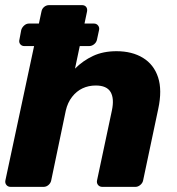

<svg xmlns="http://www.w3.org/2000/svg" viewBox="-20 -730 690 750"><path d="M75 -550Q65 -550 59 -557.5Q53 -565 56 -576L63 -613Q66 -623 74.5 -630.5Q83 -638 93 -638H347Q357 -638 363 -630.5Q369 -623 367 -613L359 -576Q357 -565 348 -557.5Q339 -550 328 -550ZM22 0Q11 0 5 -7.5Q-1 -15 1 -25L142 -685Q144 -696 152.5 -703Q161 -710 172 -710H300Q311 -710 316.5 -703Q322 -696 320 -685L273 -462Q304 -493 343.5 -511.5Q383 -530 435 -530Q496 -530 538.5 -504Q581 -478 597.5 -428Q614 -378 598 -304L539 -25Q537 -15 528 -7.5Q519 0 509 0H380Q369 0 363 -7.5Q357 -15 359 -25L417 -298Q427 -345 412 -370.5Q397 -396 354 -396Q326 -396 302.5 -385Q279 -374 261.5 -351.5Q244 -329 237 -298L180 -25Q178 -15 169.5 -7.5Q161 0 150 0Z"/></svg>

Font: Rubik
Style: Bold Italic
Weight: 700
Italic angle: -12°
Designer: Hubert and Fischer
Foundry: Hubert and Fischer
Version: Version 2.300;gftools[0.9.30]